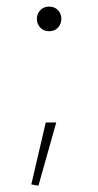

<svg xmlns="http://www.w3.org/2000/svg" viewBox="-20 -451 301 590"><path d="M93.3 -393.1Q93.3 -408.7 103.8 -419.7Q114.3 -430.7 130.9 -430.7Q147.9 -430.7 158.2 -419.7Q168.5 -408.7 168.5 -393.1Q168.5 -377.4 158.2 -366.2Q147.9 -355 130.9 -355Q114.3 -355 103.8 -366.2Q93.3 -377.4 93.3 -393.1ZM120.6 -74.7H152.8L98.1 119.6L76.2 115.7Z"/></svg>

Font: Estedad-FD Thin
Style: Regular
Weight: 100
Designer: Amin Abedi
Version: Version 7.3